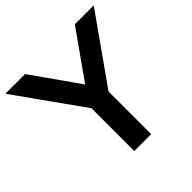

<svg xmlns="http://www.w3.org/2000/svg" viewBox="-206 -867 1028 1028"><g transform="rotate(-45 308.5 -352.5)"><path d="M245 0V-363L272 -286L-26 -705H123L325 -418H297L500 -705H643L347 -286L373 -363V0Z"/></g></svg>

Font: Nunito Sans 12pt ExtraLight
Style: Regular
Weight: 200
Designer: Vernon Adams
Foundry: Vernon Adams
Version: Version 3.101;gftools[0.9.27]